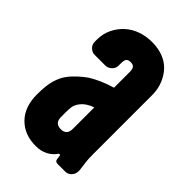

<svg xmlns="http://www.w3.org/2000/svg" viewBox="-188 -664 745 745"><g transform="rotate(45 184.0 -291.5)"><path d="M211 -256Q194 -250 182 -242Q170 -234 162.5 -224.5Q155 -215 150 -203.5Q145 -192 146 -138Q146 -104 179 -104Q211 -104 211 -138ZM343 -44Q343 -42 343 -37Q343 -23 333 -11.5Q323 0 307 0H265Q253 0 251 -11L248 -32H241Q228 -12 206.5 -0.5Q185 11 156 11Q94 11 56 -27.5Q18 -66 18 -134Q18 -184 26.5 -212.5Q35 -241 48.5 -259.5Q62 -278 79.5 -294Q97 -310 114 -322Q156 -348 211 -364V-451Q211 -466 205.5 -473Q200 -480 187 -480Q173 -480 168 -473Q163 -466 163 -451V-437Q163 -422 151.5 -411.5Q140 -401 126 -401H68Q54 -401 43 -411.5Q32 -422 32 -437V-448Q32 -481 45 -508Q58 -535 79.5 -554.5Q101 -574 129.5 -584Q158 -594 191 -594Q223 -594 250 -584Q277 -574 295.5 -554.5Q314 -535 325 -508Q336 -481 336 -448V-120Q336 -101 338 -82.5Q340 -64 343 -44Z"/></g></svg>

Font: H.H. Samuel
Style: Regular
Weight: 900
Width: 1
Designer: deFharo
Foundry: deFharo
Version: Version 1.009